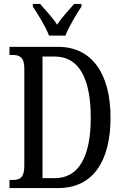

<svg xmlns="http://www.w3.org/2000/svg" viewBox="-20 -951 624 971"><path d="M228 -771H311C328 -816 367 -880 392 -918V-931H355C327 -898 293 -864 269 -826C245 -864 211 -898 183 -931H146V-918C171 -880 211 -816 228 -771ZM28 0H275C451 0 539 -137 539 -356C539 -583 441 -714 275 -714H28V-673H44C79 -673 103 -662 103 -605V-112C103 -54 81 -41 47 -41H28ZM257 -50H195V-665H258C378 -665 439 -556 439 -356C439 -158 378 -50 257 -50Z"/></svg>

Font: Noto Serif Armenian ExtraCondensed
Style: Regular
Weight: 400
Width: 2
Designer: Monotype Design Team
Foundry: Monotype Imaging Inc.
Version: Version 2.008